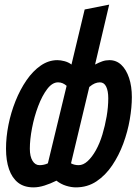

<svg xmlns="http://www.w3.org/2000/svg" viewBox="-20 -796 600 830"><path d="M125 14Q84 14 58 -6.5Q32 -27 19 -64.5Q6 -102 6 -153Q6 -203 16.5 -256Q27 -309 47 -359Q67 -409 94.5 -449Q122 -489 156 -512.5Q190 -536 228 -536Q242 -536 259 -531.5Q276 -527 289 -517L346 -755L452 -776L391 -517Q408 -526 422.5 -531Q437 -536 453 -536Q483 -536 504.5 -515.5Q526 -495 538 -459Q550 -423 550 -376Q550 -332 541 -279.5Q532 -227 513 -175.5Q494 -124 465 -81Q436 -38 397 -12Q358 14 308 14Q288 14 265.5 7Q243 0 224 -15Q198 -2 172.5 6Q147 14 125 14ZM151 -82Q160 -82 169.5 -84Q179 -86 187 -90L268 -425Q260 -432 251 -436Q242 -440 231 -440Q206 -440 184 -411Q162 -382 145 -337Q128 -292 118.5 -242.5Q109 -193 109 -153Q109 -120 120.5 -101Q132 -82 151 -82ZM320 -82Q340 -82 359 -99.5Q378 -117 394.5 -146.5Q411 -176 422.5 -214Q434 -252 441 -292.5Q448 -333 448 -371Q448 -403 439 -421.5Q430 -440 412 -440Q401 -440 390 -435.5Q379 -431 366 -420L287 -90Q294 -86 302.5 -84Q311 -82 320 -82Z"/></svg>

Font: Ubuntu Sans Mono SemiBold
Style: Italic
Weight: 600
Italic angle: -13.5°
Monospace: yes
Designer: Dalton Maag Ltd
Foundry: Dalton Maag Ltd
Version: Version 1.006